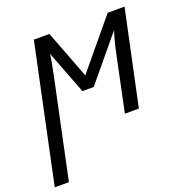

<svg xmlns="http://www.w3.org/2000/svg" viewBox="-158 -658 978 1020"><g transform="rotate(-20 331.0 -147.5)"><path d="M-21 240.2 143.1 -535.2H231L335 -263.2L560.5 -535.2H655.8L542 0H462.9L529.8 -318.8Q535.6 -347.7 543.5 -377.7Q551.3 -407.7 560.5 -436.5L356 -189.9H292L198.2 -434.6Q195.3 -410.6 189.2 -378.9Q183.1 -347.2 177.2 -318.4L59.1 240.2Z"/></g></svg>

Font: Open Sans
Style: Italic
Weight: 400
Italic angle: -12°
Designer: Monotype Design Team
Foundry: Monotype Imaging Inc.
Version: Version 3.000; ttfautohint (v1.8.4)